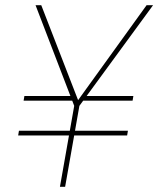

<svg xmlns="http://www.w3.org/2000/svg" viewBox="-20 -720 610 740"><path d="M50 -198 53 -216H473L470 -198ZM267 -332H71L74 -350H255ZM287 -332 306 -350H494L491 -332ZM211 0 266 -312 117 -700H139L281 -334L545 -700H570L286 -312L231 0Z"/></svg>

Font: DM Sans Thin
Style: Italic
Weight: 250
Italic angle: -10°
Designer: Colophon Foundry, Jonny Pinhorn
Foundry: Colophon Foundry
Version: Version 4.004;gftools[0.9.30]